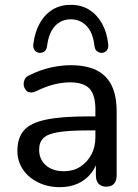

<svg xmlns="http://www.w3.org/2000/svg" viewBox="-20 -766 573 795"><path d="M228 9Q178 9 137.5 -11Q97 -31 74.5 -65Q52 -99 52 -141Q52 -195 79 -226Q106 -257 170 -270.5Q234 -284 342 -284H375V-313Q375 -372 351 -398.5Q327 -425 270 -425Q237 -425 202 -416Q167 -407 129 -388Q118 -383 109 -383Q106 -383 99 -384.5Q92 -386 85.5 -395.5Q79 -405 78.5 -411Q78 -417 78 -418Q78 -429 83.5 -439.5Q89 -450 103 -455Q147 -477 190.5 -486.5Q234 -496 272 -496Q337 -496 379 -475.5Q421 -455 442 -412.5Q463 -370 463 -304V-40Q463 -17 452 -5Q441 7 420 7Q400 7 388.5 -5Q377 -17 377 -40V-82Q369 -63 356 -47Q334 -20 301.5 -5.5Q269 9 228 9ZM223 -219Q178 -212 160 -194.5Q142 -177 142 -146Q142 -107 169.5 -82Q197 -57 245 -57Q283 -57 312 -75.5Q341 -94 358 -125.5Q375 -157 375 -198V-226H344Q267 -226 223 -219ZM144 -547Q132 -548 124 -557.5Q116 -567 118 -583Q124 -632 144 -668.5Q164 -705 196.5 -725.5Q229 -746 273 -746Q317 -746 349.5 -725.5Q382 -705 402.5 -668.5Q423 -632 428 -583Q430 -567 422.5 -557.5Q415 -548 402 -547Q390 -547 381.5 -554Q373 -561 371 -576Q365 -631 338.5 -658.5Q312 -686 273 -686Q234 -686 208 -658.5Q182 -631 175 -576Q173 -561 165 -554Q157 -547 144 -547Z"/></svg>

Font: Nunito Medium
Style: Regular
Weight: 500
Designer: Vernon Adams
Foundry: Vernon Adams
Version: Version 3.602